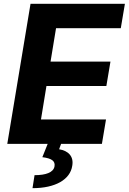

<svg xmlns="http://www.w3.org/2000/svg" viewBox="-20 -747 669 997"><path d="M17.8 0H227.6L199.9 69.2C248.2 75.3 268.5 88.8 262.8 118.3C256.4 148.4 218.8 162.6 159.4 162.6L148.8 230.1C268.1 230.1 344.5 185 355.1 114.3C364.3 65 334.2 35.5 286.9 28.1L297.2 0H509.2L530.5 -126.8H192.8L221.2 -300.4H532.3L553.6 -427.2H242.5L271 -600.5H607.2L628.6 -727.3H138.5Z"/></svg>

Font: Magic Ui Pro
Style: Bold Italic
Weight: 700
Italic angle: -9.39999°
Designer: Stefan Endress, Andreas Faust
Version: Version 1.000;FEAKit 1.0